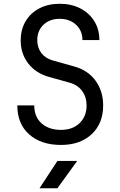

<svg xmlns="http://www.w3.org/2000/svg" viewBox="-20 -760 640 1020"><path d="M304 10Q198 10 135 -46Q72 -102 72 -200H162Q162 -139 201 -104.5Q240 -70 304 -70Q366 -70 403 -106Q440 -142 440 -200Q440 -244 416.5 -276.5Q393 -309 349 -321L238 -352Q169 -372 129.5 -423.5Q90 -475 90 -545Q90 -603 116 -647Q142 -691 189 -715.5Q236 -740 297 -740Q359 -740 406.5 -715.5Q454 -691 481 -647.5Q508 -604 508 -547H418Q418 -597 384 -628.5Q350 -660 297 -660Q244 -660 211 -628.5Q178 -597 178 -547Q178 -507 199.5 -478.5Q221 -450 260 -439L374 -407Q447 -387 487.5 -331.5Q528 -276 528 -200Q528 -104 467 -47Q406 10 304 10ZM190 240 285 95H390L285 240Z"/></svg>

Font: JetBrainsMono NFM
Style: Regular
Weight: 400
Monospace: yes
Designer: Philipp Nurullin, Konstantin Bulenkov
Foundry: JetBrains
Version: Version 2.304; ttfautohint (v1.8.4.7-5d5b);Nerd Fonts 3.3.0